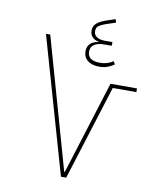

<svg xmlns="http://www.w3.org/2000/svg" viewBox="-91 -901 782 970"><g transform="rotate(10 300.0 -416.0)"><path d="M289 0 89 -698H111L301 -27H304L454 -506H590V-487H469L316 0ZM382 -581Q346 -581 323.5 -598Q301 -615 301 -646Q301 -671 316.5 -685.5Q332 -700 358 -703V-705Q338 -708 325.5 -721Q313 -734 313 -754Q313 -777 328.5 -791Q344 -805 375 -816L423 -832L428 -815L377 -798Q357 -791 344 -782.5Q331 -774 331 -754Q331 -736 346 -725.5Q361 -715 388 -715H427V-696H388Q356 -696 337.5 -684Q319 -672 319 -648Q319 -601 383 -601Q421 -601 450 -621L459 -606Q442 -594 423.5 -587.5Q405 -581 382 -581Z"/></g></svg>

Font: IBM Plex Sans Arabic Thin
Style: Regular
Weight: 100
Designer: Mike Abbink, Paul van der Laan, Pieter van Rosmalen, Wael Morcos, Khajak Apelian
Foundry: Bold Monday
Version: Version 1.101